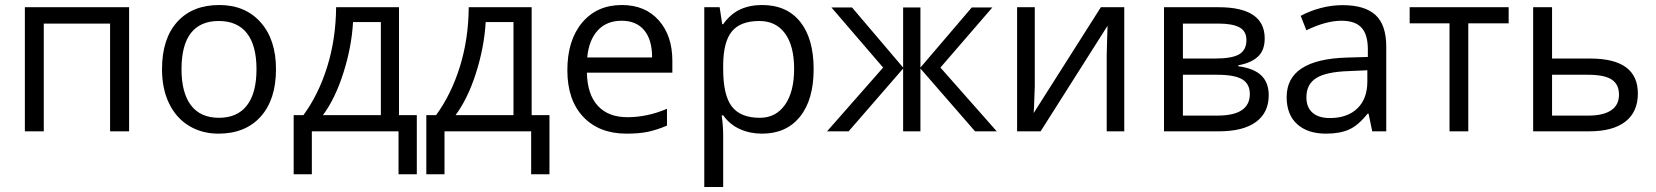

<svg xmlns="http://www.w3.org/2000/svg" viewBox="-20 -526 6631 769"><path d="M155.3 0H79.6V-497.1H497.1V0H420.9V-431.6H155.3Z M1085.4 -249Q1085.4 -127.4 1024.2 -59.1Q962.9 9.3 855 9.3Q788.6 9.3 736.8 -22.2Q685.1 -53.7 657 -112.1Q628.9 -170.4 628.9 -249Q628.9 -370.6 689.7 -438.2Q750.5 -505.9 858.4 -505.9Q962.4 -505.9 1023.9 -436.5Q1085.4 -367.2 1085.4 -249ZM707 -249Q707 -153.8 745.1 -104Q783.2 -54.2 856.9 -54.2Q930.7 -54.2 969 -103.8Q1007.3 -153.3 1007.3 -249Q1007.3 -343.8 969 -392.8Q930.7 -441.9 856 -441.9Q782.2 -441.9 744.6 -393.6Q707 -345.2 707 -249Z M1649.4 171.9H1576.2V0H1229V171.9H1156.2V-64.9H1195.3Q1255.9 -147.5 1290.5 -258.5Q1325.2 -369.6 1326.2 -497.1H1578.1V-64.9H1649.4ZM1505.4 -64.9V-437.5H1394Q1388.2 -336.9 1355.2 -233.6Q1322.3 -130.4 1273.4 -64.9Z M2180.7 171.9H2107.4V0H1760.3V171.9H1687.5V-64.9H1726.6Q1787.1 -147.5 1821.8 -258.5Q1856.4 -369.6 1857.4 -497.1H2109.4V-64.9H2180.7ZM2036.6 -64.9V-437.5H1925.3Q1919.4 -336.9 1886.5 -233.6Q1853.5 -130.4 1804.7 -64.9Z M2489.7 9.3Q2379.9 9.3 2316.2 -57.9Q2252.4 -125 2252.4 -244.6Q2252.4 -364.7 2311.5 -435.3Q2370.6 -505.9 2470.7 -505.9Q2564 -505.9 2618.4 -444.6Q2672.9 -383.3 2672.9 -282.7V-234.9H2330.6Q2332.5 -147.5 2374.5 -102.1Q2416.5 -56.6 2492.7 -56.6Q2572.8 -56.6 2651.4 -90.3V-22.9Q2611.3 -5.9 2575.9 1.7Q2540.5 9.3 2489.7 9.3ZM2469.7 -442.9Q2409.7 -442.9 2374 -404.1Q2338.4 -365.2 2332 -295.9H2591.8Q2591.8 -367.2 2560.1 -405Q2528.3 -442.9 2469.7 -442.9Z M3032.2 9.3Q2983.9 9.3 2943.6 -8.8Q2903.3 -26.9 2876.5 -64H2870.6Q2876.5 -20.5 2876.5 18.6V223.1H2800.8V-497.1H2862.3L2872.6 -429.2H2876.5Q2905.3 -469.7 2943.8 -487.8Q2982.4 -505.9 3032.2 -505.9Q3131.3 -505.9 3185.1 -438.5Q3238.8 -371.1 3238.8 -249Q3238.8 -126.5 3184.1 -58.6Q3129.4 9.3 3032.2 9.3ZM3021.5 -441.9Q2945.3 -441.9 2911.1 -399.9Q2877 -357.9 2876.5 -265.6V-249Q2876.5 -144 2911.4 -99.1Q2946.3 -54.2 3023.4 -54.2Q3087.4 -54.2 3124 -106.2Q3160.6 -158.2 3160.6 -250Q3160.6 -342.8 3124 -392.3Q3087.4 -441.9 3021.5 -441.9Z M3597.2 -496.1H3666.5V-255.4L3872.1 -496.1H3954.6L3746.6 -255.4L3972.2 0H3885.3L3666.5 -251.5V0H3597.2V-251.5L3378.9 0H3292.5L3517.1 -255.4L3310.1 -496.1H3392.6L3597.2 -255.4Z M4124.5 -497.1V-181.6L4121.6 -99.1L4120.1 -73.2L4389.2 -497.1H4482.9V0H4412.6V-303.7L4414.1 -363.8L4416 -422.9L4147.9 0H4053.7V-497.1Z M5045.4 -372.1Q5045.4 -323.7 5017.6 -298.6Q4989.7 -273.4 4939.5 -264.6V-260.7Q5002.9 -252 5032.2 -223.4Q5061.5 -194.8 5061.5 -144.5Q5061.5 -75.2 5010.5 -37.6Q4959.5 0 4861.3 0H4642.1V-497.1H4860.4Q5045.4 -497.1 5045.4 -372.1ZM4985.8 -149.4Q4985.8 -189.9 4955.3 -208.3Q4924.8 -226.6 4854 -226.6H4717.8V-63H4856Q4985.8 -63 4985.8 -149.4ZM4972.2 -365.2Q4972.2 -401.4 4944.1 -416.5Q4916 -431.6 4859.4 -431.6H4717.8V-291.5H4845.2Q4915 -291.5 4943.6 -308.8Q4972.2 -326.2 4972.2 -365.2Z M5476.1 0 5461.4 -70.8H5457.5Q5420.4 -23.9 5383.5 -7.3Q5346.7 9.3 5291 9.3Q5217.3 9.3 5175.3 -28.8Q5133.3 -66.9 5133.3 -137.2Q5133.3 -288.1 5374 -295.4L5458.5 -297.9V-328.6Q5458.5 -387.2 5433.3 -415Q5408.2 -442.9 5353 -442.9Q5291 -442.9 5212.4 -404.8L5189.5 -462.4Q5226.1 -482.4 5269.8 -493.9Q5313.5 -505.4 5357.4 -505.4Q5446.3 -505.4 5489.3 -465.8Q5532.2 -426.3 5532.2 -339.4V0ZM5306.2 -53.2Q5376.5 -53.2 5416.5 -91.8Q5456.5 -130.4 5456.5 -199.7V-244.6L5381.3 -241.2Q5291.5 -238.3 5252 -213.4Q5212.4 -188.5 5212.4 -136.7Q5212.4 -95.7 5237.1 -74.5Q5261.7 -53.2 5306.2 -53.2Z M6022.5 -432.6H5860.8V0H5785.6V-432.6H5626V-497.1H6022.5Z M6196.3 -291.5H6349.6Q6540 -291.5 6540 -151.4Q6540 -78.1 6490.2 -39.1Q6440.4 0 6344.7 0H6120.6V-497.1H6196.3ZM6196.3 -226.6V-63H6341.3Q6400.9 -63 6432.6 -84Q6464.4 -105 6464.4 -147Q6464.4 -188 6435.3 -207.3Q6406.2 -226.6 6338.9 -226.6Z"/></svg>

Font: Bpm'online Open Sans
Style: Regular
Weight: 400
Foundry: Ascender Corporation
Version: Version 1.10